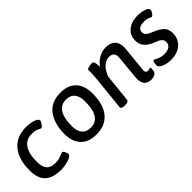

<svg xmlns="http://www.w3.org/2000/svg" viewBox="78 -1195 1867 1867"><g transform="rotate(-45 1012.0 -261.5)"><path d="M43 -206Q43 -361 114.5 -445.5Q186 -530 317 -530Q370 -530 415 -515Q460 -500 460 -478Q460 -465 442.5 -440.5Q425 -416 415 -416Q411 -416 402 -421Q383 -431 361.5 -437.5Q340 -444 309 -444Q232 -444 192 -385.5Q152 -327 152 -215Q152 -145 181.5 -112Q211 -79 276 -79Q305 -79 328 -86Q351 -93 377 -104Q382 -106 385.5 -107.5Q389 -109 391 -109Q402 -109 413 -88Q424 -67 424 -52Q424 -28 371 -10.5Q318 7 266 7Q154 7 98.5 -44.5Q43 -96 43 -206Z M533 -218Q533 -354 595.5 -442Q658 -530 792 -530Q894 -530 950 -470.5Q1006 -411 1006 -303Q1006 -152 939.5 -72.5Q873 7 752 7Q647 7 590 -51.5Q533 -110 533 -218ZM900 -300Q900 -370 869.5 -407Q839 -444 780 -444Q709 -444 673.5 -387Q638 -330 638 -222Q638 -152 669 -115.5Q700 -79 759 -79Q900 -79 900 -300Z M1583 -75Q1583 -58 1578 -32Q1574 -13 1552 -3Q1530 7 1509 7Q1411 7 1411 -96Q1411 -112 1412 -120L1435 -363Q1436 -368 1436 -377Q1436 -442 1367 -442Q1330 -442 1292 -410.5Q1254 -379 1229 -311L1199 -23Q1198 -11 1185.5 -4.5Q1173 2 1151 2H1140Q1118 2 1107 -5Q1096 -12 1097 -23L1129 -333Q1138 -416 1138 -448Q1138 -466 1137.5 -475Q1137 -484 1137 -489Q1137 -504 1161 -510Q1185 -516 1211 -516Q1239 -516 1239 -446V-435Q1273 -481 1318 -505.5Q1363 -530 1410 -530Q1475 -530 1508 -498Q1541 -466 1541 -405Q1541 -389 1540 -381L1514 -119Q1510 -78 1541 -78Q1553 -78 1563 -81Q1573 -84 1576 -84Q1583 -84 1583 -75Z M1638 -56Q1638 -81 1643 -97Q1648 -113 1656 -113Q1662 -113 1676 -105Q1698 -94 1720 -86.5Q1742 -79 1772 -79Q1815 -79 1841 -97.5Q1867 -116 1867 -148Q1867 -171 1855.5 -185.5Q1844 -200 1827.5 -208.5Q1811 -217 1779 -229Q1726 -250 1694 -283.5Q1662 -317 1662 -371Q1662 -446 1714.5 -488Q1767 -530 1847 -530Q1894 -530 1937 -517Q1980 -504 1980 -479Q1980 -465 1965 -443.5Q1950 -422 1939 -422Q1936 -422 1922.5 -428.5Q1909 -435 1892.5 -439.5Q1876 -444 1852 -444Q1811 -444 1788 -429Q1765 -414 1765 -386Q1765 -364 1778 -349.5Q1791 -335 1805 -328Q1819 -321 1859 -304Q1912 -282 1942.5 -251.5Q1973 -221 1973 -165Q1973 -114 1948.5 -75Q1924 -36 1880 -14.5Q1836 7 1779 7Q1725 7 1681.5 -11.5Q1638 -30 1638 -56Z"/></g></svg>

Font: Asap-MediumItalic
Style: Italic
Weight: 500
Italic angle: -6°
Designer: Pablo Cosgaya
Foundry: Omnibus-Type
Version: Version 2.000; ttfautohint (v1.8)